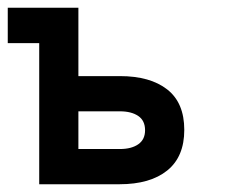

<svg xmlns="http://www.w3.org/2000/svg" viewBox="-20 -475 586 495"><path d="M0 -455.1H182.1V-278.8H289.1Q367.2 -278.8 411.1 -244.4Q455.1 -210 455.1 -140.1Q455.1 -70.8 411.1 -35.4Q367.2 0 288.1 0H81.1V-363.8H0ZM354 -139.2Q354 -164.1 336.4 -176Q318.8 -188 289.1 -188H182.1V-90.8H289.1Q318.8 -90.8 336.4 -103Q354 -115.2 354 -139.2Z"/></svg>

Font: Anonymous Pro
Style: Bold
Weight: 700
Monospace: yes
Designer: Mark Simonson
Version: Version 1.003